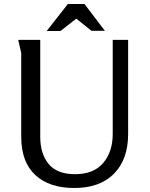

<svg xmlns="http://www.w3.org/2000/svg" viewBox="-20 -927 747 959"><path d="M181 -728V-244Q181 -159 223 -108Q265 -57 355 -57Q448 -57 495.5 -113Q543 -169 543 -258V-728H620V-258Q620 -131 549.5 -59.5Q479 12 351 12Q226 12 156 -53Q86 -118 86 -244V-662L71 -728ZM361 -834 282 -772H213L319 -907H402L504 -773H437Z"/></svg>

Font: Rosario Light
Style: Regular
Weight: 300
Designer: Hector Gatti
Foundry: Omnibus Type
Version: Version 1.101; ttfautohint (v1.8.1.43-b0c9)